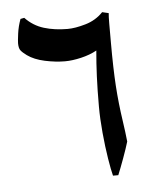

<svg xmlns="http://www.w3.org/2000/svg" viewBox="-40 -611 416 504"><g transform="rotate(-5 168.0 -359.5)"><path d="M264 -569Q263 -561 263 -541.5Q263 -522 263 -492Q263 -423 266 -377Q269 -331 276 -284Q278 -271 280 -255Q282 -239 283 -229Q278 -212 268.5 -186Q259 -160 252 -143H238Q234 -158 229 -189Q224 -220 220.5 -257.5Q217 -295 217 -327Q217 -371 218.5 -406Q220 -441 223 -474Q205 -464 181.5 -458.5Q158 -453 139 -453Q114 -453 86 -459Q58 -465 40 -478Q29 -486 24.5 -492Q20 -498 20 -511Q20 -517 22.5 -536Q25 -555 32 -574L42 -576Q63 -554 91 -545.5Q119 -537 153 -537Q173 -537 200.5 -545Q228 -553 247 -573Z"/></g></svg>

Font: Noto Sans Indic Siyaq Numbers
Style: Regular
Weight: 400
Designer: Monotype Design Team
Foundry: Monotype Imaging Inc.
Version: Version 2.002; ttfautohint (v1.8.4.7-5d5b)